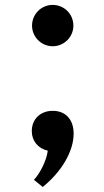

<svg xmlns="http://www.w3.org/2000/svg" viewBox="-20 -590 414 764"><path d="M189.5 -406C235.5 -406 272 -443 272 -488C272 -534 235.5 -570.5 189.5 -570.5C144.5 -570.5 107.5 -534 107.5 -488C107.5 -443 144.5 -406 189.5 -406ZM150 154C187.5 123.5 217.5 89.5 240 51C262 12.5 273 -24 273 -58.5C273 -115 240.5 -149 190 -149C140.5 -149 106.5 -116 106.5 -68C106.5 -29.5 131.5 1 170 9.5C166 48.5 137 103.5 115 125.5Z"/></svg>

Font: Spartan SemiBold
Style: Regular
Weight: 600
Designer: Matt Bailey, Mirko Velimirovic
Foundry: Matt Bailey
Version: Version 1.003